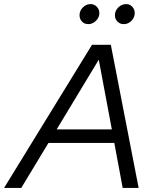

<svg xmlns="http://www.w3.org/2000/svg" viewBox="-69 -919 755 939"><path d="M-49 0 381 -700H473L609 0H531L490 -220H168L35 0ZM208 -286H478L414 -627ZM363 -801Q344 -801 332 -813.5Q320 -826 320 -845Q320 -866 336 -882.5Q352 -899 374 -899Q392 -899 404.5 -886Q417 -873 417 -855Q417 -834 400.5 -817.5Q384 -801 363 -801ZM536 -801Q518 -801 505.5 -813.5Q493 -826 493 -845Q493 -866 509.5 -882.5Q526 -899 548 -899Q566 -899 578 -886Q590 -873 590 -855Q590 -834 574 -817.5Q558 -801 536 -801Z"/></svg>

Font: Red Hat Display VF
Style: Italic
Weight: 300
Italic angle: -12°
Designer: Pentagram, MCKL
Foundry: Pentagram, MCKL
Version: Version 1.010